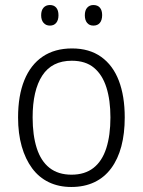

<svg xmlns="http://www.w3.org/2000/svg" viewBox="-20 -735 569 765"><path d="M477 -267Q477 -203 463.5 -152Q450 -101 423 -64.5Q396 -28 356 -9Q316 10 264 10Q214 10 174.5 -9Q135 -28 108 -64.5Q81 -101 66.5 -152Q52 -203 52 -267Q52 -354 77 -415.5Q102 -477 150 -509.5Q198 -542 267 -542Q336 -542 383 -508.5Q430 -475 453.5 -413.5Q477 -352 477 -267ZM110 -267Q110 -196 126.5 -144.5Q143 -93 177.5 -66Q212 -39 265 -39Q318 -39 352.5 -66Q387 -93 403.5 -144.5Q420 -196 420 -267Q420 -336 404 -386.5Q388 -437 354.5 -465Q321 -493 266 -493Q187 -493 148.5 -434Q110 -375 110 -267ZM144 -674Q144 -694 153.5 -704.5Q163 -715 179 -715Q195 -715 204 -704.5Q213 -694 213 -674Q213 -655 204 -644Q195 -633 179 -633Q163 -633 153.5 -644Q144 -655 144 -674ZM318 -674Q318 -694 327.5 -704.5Q337 -715 352 -715Q369 -715 378 -704.5Q387 -694 387 -675Q387 -655 378 -644Q369 -633 352 -633Q336 -633 327 -644Q318 -655 318 -674Z"/></svg>

Font: Noto Sans Thai SemiCondensed Light
Style: Regular
Weight: 300
Width: 4
Designer: Monotype Design Team
Foundry: Monotype Imaging Inc.
Version: Version 2.001